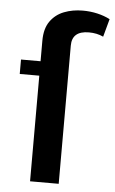

<svg xmlns="http://www.w3.org/2000/svg" viewBox="-53 -766 481 802"><g transform="rotate(5 188.0 -364.5)"><path d="M22 -442.9V-503.4H104V-589.4Q104 -640.1 125.7 -670.9Q147.5 -701.7 183.3 -715.6Q219.2 -729.5 261.7 -729.5Q293.5 -729.5 323 -722.7Q352.5 -715.8 376 -703.6L355.5 -628.4Q328.6 -641.1 294.9 -641.1Q224.1 -641.1 224.1 -579.6V0H104V-442.9Z"/></g></svg>

Font: Estedad-FD SemiBold
Style: Regular
Weight: 600
Designer: Amin Abedi
Version: Version 7.3